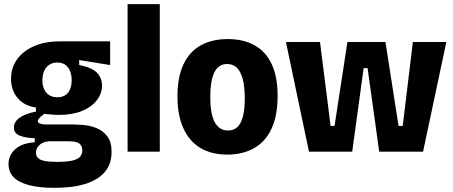

<svg xmlns="http://www.w3.org/2000/svg" viewBox="-20 -730 2180 924"><path d="M242 174Q167 174 117.5 160.5Q68 147 44.5 121.5Q21 96 21 60Q21 16 54.5 -13Q88 -42 147 -45V-65Q104 -66 75.5 -77Q47 -88 47 -116Q47 -144 74.5 -163.5Q102 -183 153 -193V-213Q97 -220 65 -258Q33 -296 33 -351Q33 -403 61.5 -443.5Q90 -484 143 -507.5Q196 -531 270 -531H510V-417L361 -441V-417Q423 -405 447 -379.5Q471 -354 471 -319Q471 -280 446 -247.5Q421 -215 374.5 -196Q328 -177 264 -177Q253 -177 237 -178Q221 -179 193 -182Q177 -170 169.5 -162Q162 -154 162 -147Q162 -141 168 -137.5Q174 -134 183.5 -132.5Q193 -131 204 -131H328Q349 -131 381 -128.5Q413 -126 443.5 -114Q474 -102 495.5 -75Q517 -48 517 1Q517 59 484.5 97.5Q452 136 391 155Q330 174 242 174ZM254 49Q301 49 327.5 43Q354 37 365 24.5Q376 12 376 -5Q376 -22 369 -31.5Q362 -41 350.5 -45Q339 -49 327.5 -49.5Q316 -50 308 -50H213Q183 -46 168 -30.5Q153 -15 153 5Q153 20 162.5 30Q172 40 194.5 44.5Q217 49 254 49ZM256 -262Q290 -262 307.5 -284Q325 -306 325 -344Q325 -383 307 -406Q289 -429 256 -429Q223 -429 203.5 -406Q184 -383 184 -344Q184 -319 192.5 -300.5Q201 -282 217 -272Q233 -262 256 -262Z M594 0V-710H749V0Z M1074 14Q998 14 944.5 -18Q891 -50 862.5 -112.5Q834 -175 834 -266Q834 -360 863.5 -421.5Q893 -483 947.5 -512.5Q1002 -542 1076 -542Q1151 -542 1205 -512Q1259 -482 1287.5 -421.5Q1316 -361 1316 -269Q1316 -172 1286 -109Q1256 -46 1201 -16Q1146 14 1074 14ZM1077 -102Q1105 -102 1122.5 -118.5Q1140 -135 1149 -169.5Q1158 -204 1158 -256Q1158 -311 1148.5 -348Q1139 -385 1120.5 -403.5Q1102 -422 1072 -422Q1046 -422 1028 -405Q1010 -388 1001 -352.5Q992 -317 992 -263Q992 -180 1014 -141Q1036 -102 1077 -102Z M1467 0 1356 -528H1520L1571 -124H1590L1652 -528H1835L1898 -124H1918L1967 -528H2128L2016 0H1805L1749 -402H1730L1675 0Z"/></svg>

Font: Bricolage Grotesque SemiCondensed ExtraBold
Style: Regular
Weight: 800
Width: 4
Designer: Mathieu Triay
Foundry: Atelier Triay
Version: Version 1.001;gftools[0.9.33.dev8+g029e19f]